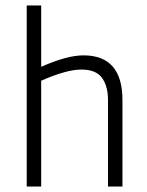

<svg xmlns="http://www.w3.org/2000/svg" viewBox="-20 -684 540 704"><path d="M131 -388V0H78V-664H131V-439Q225 -481 286 -481Q429 -481 429 -317V0H376V-317Q376 -368 354 -398.5Q332 -429 278 -429Q224 -429 131 -388Z"/></svg>

Font: Lekton
Style: Regular
Weight: 400
Designer: Paolo Mazzetti, Luciano Perondi, Raffaele Flato, Elena Papassissa, Emilio Macchia, Michela Povoleri, Tobias Seemiller, R
Version: Version 34.000